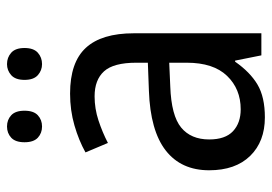

<svg xmlns="http://www.w3.org/2000/svg" viewBox="-134 -632 776 548"><g transform="rotate(-90 254.0 -358.0)"><path d="M261 -546Q350 -546 391.5 -501Q433 -456 433 -364V0H370L355 -75H352Q322 -32 286.5 -11Q251 10 193 10Q124 10 83 -32Q42 -74 42 -149Q42 -229 98.5 -273Q155 -317 269 -321L349 -324V-357Q349 -422 324.5 -449Q300 -476 253 -476Q218 -476 184.5 -465Q151 -454 120 -438L93 -502Q127 -521 170 -533.5Q213 -546 261 -546ZM281 -260Q198 -257 164 -229Q130 -201 130 -149Q130 -103 153.5 -81Q177 -59 216 -59Q274 -59 311.5 -98Q349 -137 349 -213V-263ZM122 -676Q122 -702 135 -714Q148 -726 167 -726Q186 -726 199 -714Q212 -702 212 -676Q212 -650 199 -638Q186 -626 167 -626Q148 -626 135 -638Q122 -650 122 -676ZM300 -676Q300 -702 313.5 -714Q327 -726 345 -726Q364 -726 377.5 -714Q391 -702 391 -676Q391 -650 377.5 -638Q364 -626 345 -626Q327 -626 313.5 -638Q300 -650 300 -676Z"/></g></svg>

Font: Noto Sans Myanmar SemiCondensed
Style: Regular
Weight: 400
Width: 4
Designer: Monotype Design Team
Foundry: Monotype Imaging Inc.
Version: Version 2.107; ttfautohint (v1.8.4.7-5d5b)